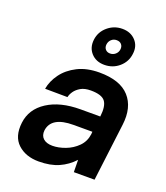

<svg xmlns="http://www.w3.org/2000/svg" viewBox="-140 -852 830 958"><g transform="rotate(20 275.0 -372.5)"><path d="M229 -655Q234 -698 267.5 -726.5Q301 -755 345 -755Q389 -755 415.5 -726.5Q442 -698 436 -655Q431 -612 398 -583.5Q365 -555 320 -555Q276 -555 250 -583.5Q224 -612 229 -655ZM370 -655Q372 -671 363 -681.5Q354 -692 337 -692Q321 -692 309.5 -681.5Q298 -671 296 -655Q294 -639 303 -628.5Q312 -618 328 -618Q344 -618 356 -628.5Q368 -639 370 -655ZM177 10Q108 10 66 -29Q24 -68 33 -143Q42 -218 110 -262Q178 -306 286 -306H390Q397 -363 378.5 -387.5Q360 -412 302 -412Q269 -412 248.5 -400Q228 -388 217 -372Q206 -356 203 -341L84 -342Q91 -384 119.5 -423Q148 -462 196.5 -486.5Q245 -511 312 -511Q422 -511 471.5 -456Q521 -401 509 -306L471 0H361L360 -65Q327 -29 283 -9.5Q239 10 177 10ZM215 -87Q247 -87 283 -100.5Q319 -114 346 -141Q373 -168 378 -208L379 -221H279Q162 -221 152 -146Q149 -118 166 -102.5Q183 -87 215 -87Z"/></g></svg>

Font: Haskoy Bold
Style: Italic
Weight: 700
Designer: Ertekin Erdin
Foundry: Ertekin Erdin
Version: Version 2.000; ttfautohint (v1.8.4.7-5d5b)